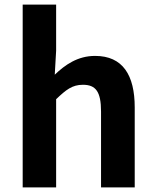

<svg xmlns="http://www.w3.org/2000/svg" viewBox="-20 -818 680 838"><path d="M79 0H225V-385C268 -426 295 -448 342 -448C398 -448 421 -418 421 -331V0H568V-349C568 -490 516 -574 395 -574C319 -574 264 -535 219 -492L225 -597V-798H79Z"/></svg>

Font: Spoqa Han Sans Neo Bold
Style: Bold
Weight: 700
Designer: [Spoqa Han Sans Neo] Dong-huui Kim  Younghwa Kang  Yujin Lee  [Noto Sans] Ryoko NISHIZUKA  (kana & ideographs); Paul D. 
Foundry: Spoqa (http://www.spoqa-han-sans.com)
Version: Version 1.000